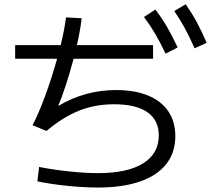

<svg xmlns="http://www.w3.org/2000/svg" viewBox="-20 -838 978 885"><path d="M49.8 -629.9H259.8Q277.3 -701.7 284.2 -757.8L356.4 -753.9Q351.1 -703.6 334.5 -629.9H685.5V-567.4H319.3Q284.7 -438 248.5 -349.6Q371.6 -422.9 515.6 -422.9Q601.1 -422.9 662.4 -397.7Q723.6 -372.6 755.9 -324.7Q788.1 -276.9 788.1 -210Q788.1 -134.8 746.3 -81.8Q704.6 -28.8 624.8 -1.2Q544.9 26.4 431.6 26.4Q368.2 26.4 292.2 18.8Q216.3 11.2 152.3 -2L160.2 -68.4Q228.5 -55.2 300.8 -47.6Q373 -40 431.6 -40Q567.4 -40 639.6 -85Q711.9 -129.9 711.9 -213.9Q711.9 -284.2 659.4 -320.8Q606.9 -357.4 505.9 -357.4Q418.9 -357.4 344.5 -327.9Q270 -298.3 194.3 -234.4L129.9 -260.7Q158.7 -315.9 189 -398.4Q219.2 -481 243.2 -567.4H49.8ZM643.6 -759.8 696.3 -793.9Q726.1 -754.9 750.2 -713.4Q774.4 -671.9 798.8 -619.1L743.2 -590.8Q717.8 -644 694.3 -683.8Q670.9 -723.6 643.6 -759.8ZM783.2 -787.1 835.9 -818.4Q864.3 -777.8 887.2 -735.6Q910.2 -693.4 932.6 -640.6L877 -615.2Q854 -667.5 831.8 -708.3Q809.6 -749 783.2 -787.1Z"/></svg>

Font: Pretendard JP
Style: Regular
Weight: 400
Designer: Base glyphs from Inter by Rasmus Andersson; Hangeul glyphs from Noto Sans CJK(Source Han Sans) by Jang Soo-young and Kan
Foundry: Kil Hyung-jin
Version: Version 1.309